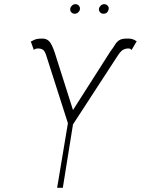

<svg xmlns="http://www.w3.org/2000/svg" viewBox="-20 -892 669 912"><path d="M251.4 0 302.6 -306.8 198.9 -630.7Q192.5 -650.2 183.6 -655.9Q174.7 -661.6 160.5 -661.9Q147 -661.2 140.6 -654.8L126.4 -694.6Q145.6 -705.3 156.8 -707Q168 -708.8 179.7 -708.8Q181.1 -708.8 181.8 -708.8Q201 -708.8 213.4 -696.2Q225.9 -683.6 240.1 -642L326.7 -369.3L504.3 -647.7Q517.4 -664.8 525.6 -678.6Q533.7 -692.5 545.8 -700.6Q557.9 -708.8 582.4 -708.8Q583.5 -708.8 585.2 -708.8Q598 -708.8 605.8 -707.2Q613.6 -705.6 629.3 -696L605.1 -654.8Q600.5 -658.7 598.4 -660.2Q596.2 -661.6 588.1 -661.9Q577.1 -661.6 566.4 -656.6Q555.8 -651.6 541.2 -630.7L326.7 -301.1L278.4 0ZM471.6 -826.7Q460.9 -826.7 454.5 -834.7Q448.2 -842.7 450.3 -852.3Q452.1 -859.7 459 -865.9Q465.9 -872.2 474.4 -872.2Q485.1 -872.2 491.8 -864.5Q498.6 -856.9 495.7 -846.6Q490.8 -826.7 471.6 -826.7ZM335.2 -826.7Q324.6 -826.7 318.2 -834.2Q311.8 -841.6 313.9 -852.3Q315.7 -860.1 322.6 -866.1Q329.5 -872.2 338.1 -872.2Q348.7 -872.2 354.9 -864.7Q361.2 -857.2 359.4 -846.6Q358.3 -839.1 351 -832.9Q343.8 -826.7 335.2 -826.7Z"/></svg>

Font: Inter Thin  BETA
Style: Italic
Weight: 100
Italic angle: -9.39999°
Designer: Rasmus Andersson
Foundry: rsms
Version: Version 3.011;git-f93a4a705